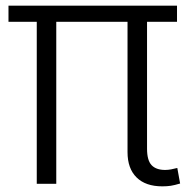

<svg xmlns="http://www.w3.org/2000/svg" viewBox="-20 -650 667 679"><path d="M431 -573H179V0H110V-573H10V-630H606V-573H500V-124Q500 -83 516 -66Q532 -49 564 -49Q574 -49 585 -51Q596 -53 607 -56L617 -1Q597 5 584 7Q571 9 554 9Q495 9 463 -22.5Q431 -54 431 -112Z"/></svg>

Font: Ek Mukta Light
Style: Regular
Weight: 300
Designer: Girish Dalvi and Yashodeep Gholap
Foundry: Ek Type
Version: Version 2.538;PS 1.002;hotconv 16.6.51;makeotf.lib2.5.65220;